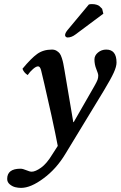

<svg xmlns="http://www.w3.org/2000/svg" viewBox="-20 -686 589 938"><path d="M294.9 -344.2 337.9 -89.8 339.8 -88.9 440.9 -265.1Q453.1 -286.6 456.5 -296.1Q460 -305.7 460 -316.9Q460 -325.7 450.7 -348.1Q441.4 -370.6 441.4 -395.5Q441.4 -415 458.7 -429.4Q476.1 -443.8 499 -443.8Q549.3 -443.8 549.3 -380.4Q549.3 -360.8 535.6 -330.8Q522 -300.8 487.8 -244.1L298.8 66.9Q254.4 140.1 192.4 185.5Q130.4 231.9 83 231.9Q68.8 231.9 54.7 228.5Q40.5 225.1 27.8 214.6Q15.1 204.1 15.1 188Q15.1 138.2 80.1 138.2Q91.3 138.2 108.4 145.5Q125.5 152.8 134.8 152.8Q152.8 152.8 180.7 133.1Q208.5 113.3 235.8 67.9L262.2 26.9Q251.5 -29.8 231.4 -122.1L196.3 -277.3L181.2 -340.8Q176.3 -361.8 166 -361.8Q156.2 -361.8 141.1 -348.6Q126 -335.4 115.2 -319.3Q96.2 -331.5 89.8 -350.1Q132.3 -401.4 161.9 -422.6Q191.4 -443.8 233.9 -443.8Q246.6 -443.8 256.3 -438Q266.1 -432.1 271.7 -424.8Q277.3 -417.5 282.2 -402.1Q287.1 -386.7 289.1 -376Q290.5 -371.1 294.9 -344.2ZM414.1 -664.1Q419.9 -666 429.2 -666Q441.9 -666 451.2 -663.1Q460.4 -660.2 464.6 -657Q468.8 -653.8 473.1 -648.9Q477.5 -644 479 -643.1L484.9 -619.1L348.1 -517.1Q329.1 -502.9 310.1 -502.9Q305.2 -502.9 301.5 -506.3Q297.9 -509.8 297.9 -514.2Q297.9 -523.9 309.1 -538.1Z"/></svg>

Font: Linux Libertine G
Style: Bold Italic
Weight: 700
Italic angle: -11.5°
Designer: Philipp H. Poll
Foundry: Philipp H. Poll
Version: Version 4.1.0